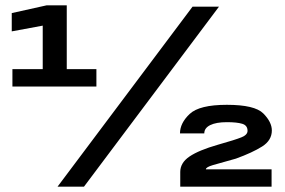

<svg xmlns="http://www.w3.org/2000/svg" viewBox="-20 -699 1066 719"><path d="M26.5 -375H341V-440H230V-679H154.5L24 -650V-581.5L140 -603V-440H26.5ZM195.5 0H294.5L800 -674H701ZM655 0H997V-65H751Q751 -73 777.5 -80.8Q804 -88.5 863.5 -105Q925.5 -127.5 961.8 -150.5Q998 -173.5 998 -210.5Q998 -242 966 -274.2Q934 -306.5 829.5 -306.5Q726.5 -306.5 690.2 -272.2Q654 -238 654 -199.5H745Q745 -219.5 767.2 -230.5Q789.5 -241.5 830 -241.5Q867 -241.5 887 -235.5Q907 -229.5 907 -209Q907 -194 884.2 -184.8Q861.5 -175.5 796 -157Q724.5 -136.5 689.8 -113Q655 -89.5 655 -55Z"/></svg>

Font: Anybody Thin ExtraBold
Style: Regular
Weight: 800
Version: Version 1.113;gftools[0.9.25]